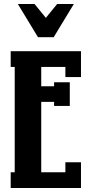

<svg xmlns="http://www.w3.org/2000/svg" viewBox="-20 -935 448 955"><path d="M347.2 -915 247.1 -750H168.9L68.8 -915H151.9L208 -846.2L264.2 -915ZM382.8 -680.2V-551.8H305.2V-602.1H185.1V-505.9H249V-525.9H327.1V-408.2H249V-428.2H185.1V-78.1H305.2V-127.9H382.8V0H33.2V-78.1H53.2V-602.1H33.2V-680.2Z"/></svg>

Font: Margherita Black
Style: Regular
Weight: 900
Designer: James Puckett
Foundry: Dunwich Type Founders
Version: Version 1.008;hotconv 1.0.109;makeotfexe 2.5.65596